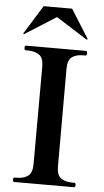

<svg xmlns="http://www.w3.org/2000/svg" viewBox="-63 -996 558 1034"><g transform="rotate(5 216.5 -478.5)"><path d="M54 0Q47 0 47 -13Q47 -24 54 -24H66Q104 -24 127 -41Q150 -58 150 -104L151 -632Q151 -679 127.5 -695.5Q104 -712 66 -712H54Q47 -712 47 -725Q47 -737 54 -737H378Q385 -737 385 -725Q385 -712 378 -712H366Q327 -712 304.5 -695.5Q282 -679 282 -632V-104Q282 -57 305 -40.5Q328 -24 366 -24H378Q385 -24 385 -13Q385 0 378 0ZM34 -801 35 -804 130 -957H284L380 -804L381 -801Q381 -798 377 -798L374 -799L207 -905L40 -799Q39 -798 37 -798Q34 -798 34 -801Z"/></g></svg>

Font: Shippori Mincho
Style: Bold
Weight: 700
Designer: FONTDASU
Foundry: FONTDASU / Google Inc. / but / Adobe
Version: Version 3.110; ttfautohint (v1.8.3)